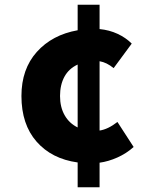

<svg xmlns="http://www.w3.org/2000/svg" viewBox="-20 -740 630 806"><path d="M306 -58Q197 -73 133.5 -145.5Q70 -218 70 -337Q70 -450 134.5 -522Q199 -594 306 -613V-720H398V-618Q439 -614 473.5 -598Q508 -582 533 -557L457 -454Q428 -478 398 -483V-192Q433 -197 473 -228L541 -123Q511 -96 473 -79Q435 -62 398 -57V46H306ZM306 -205V-469Q269 -452 250.5 -418Q232 -384 232 -337Q232 -290 251.5 -256Q271 -222 306 -205Z"/></svg>

Font: Nebula Sans Bold
Style: Regular
Weight: 700
Designer: Paul D. Hunt for Adobe (as Source Sans)
Foundry: Nebula Entertainment & Broadcasting LLC
Version: Version 1.010